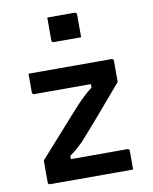

<svg xmlns="http://www.w3.org/2000/svg" viewBox="-87 -846 724 911"><g transform="rotate(-10 275.0 -390.5)"><path d="M70 -534H469Q480 -534 480 -523V-422Q415 -346 361 -283Q307 -220 261 -169Q242 -151 228 -139Q214 -127 198 -116V-100H469Q480 -100 480 -89V0H81Q70 0 70 -11V-116Q135 -188 187 -247Q239 -306 285 -356Q302 -373 318 -388Q334 -403 353 -417V-434H81Q70 -434 70 -445ZM204 -781H335Q346 -781 346 -770V-661H215Q204 -661 204 -672Z"/></g></svg>

Font: Recursive Sn Lnr St Med
Style: Regular
Weight: 500
Version: Version 1.085;hotconv 1.1.0;makeotfexe 2.6.0; ttfautohint (v